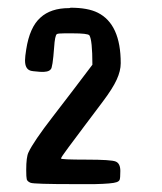

<svg xmlns="http://www.w3.org/2000/svg" viewBox="-20 -883 413 490"><path d="M229.5 -850.6Q288.1 -821.3 288.1 -721.7Q288.1 -702.1 277.8 -679.7Q267.6 -657.2 242.2 -623.5Q216.8 -589.8 194.8 -560.5Q172.9 -531.2 154.3 -506.3Q135.7 -481.4 135.7 -478.5Q135.7 -475.6 200.2 -475.6Q264.6 -475.6 275.4 -470.7Q287.1 -465.8 287.1 -446.8Q287.1 -427.7 285.2 -423.8Q283.2 -419.9 277.3 -418Q266.6 -414.1 221.7 -413.1H168.9Q66.4 -413.1 58.1 -416.5Q49.8 -419.9 48.3 -425.3Q46.9 -430.7 46.9 -449.2Q46.9 -482.4 52.7 -494.1Q65.4 -521.5 115.2 -585.9Q165 -650.4 215.8 -717.8Q215.8 -781.2 208 -793Q203.1 -797.9 166 -797.9Q160.2 -797.9 144 -797.9Q127.9 -797.9 125 -795.9Q120.1 -792 118.2 -762.7Q114.3 -709 109.4 -706.1Q103.5 -698.2 82 -699.7Q60.5 -701.2 56.6 -703.1Q43.9 -708 43.9 -728.5V-729.5Q43.9 -738.3 46.9 -756.8Q55.7 -813.5 83 -837.9Q109.4 -862.3 156.2 -862.3Q158.2 -862.3 160.2 -863.3Q204.1 -863.3 229.5 -850.6Z"/></svg>

Font: Semi-Sweet
Style: Book
Weight: 400
Designer: Walter E Stewart
Version: 0.5